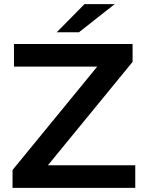

<svg xmlns="http://www.w3.org/2000/svg" viewBox="-20 -914 703 934"><path d="M638 -110V0H41V-87L453 -590H48V-700H625V-613L213 -110ZM391 -894H538L364 -757H256Z"/></svg>

Font: mBank SemiBold
Style: Regular
Weight: 600
Designer: Julieta Ulanovsky
Foundry: Julieta Ulanovsky
Version: Version 7.200